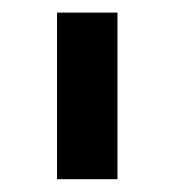

<svg xmlns="http://www.w3.org/2000/svg" viewBox="-20 -730 276 304"><path d="M70.3 -710Q93.8 -710 166 -710Q166 -643.6 166 -446.3Q141.6 -446.3 70.3 -446.3Q70.3 -511.7 70.3 -710Z"/></svg>

Font: SSportsD
Style: Medium
Weight: 400
Designer: Swiss Typefaces
Version: Version 1.000